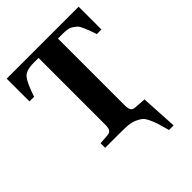

<svg xmlns="http://www.w3.org/2000/svg" viewBox="-249 -812 1121 1121"><g transform="rotate(-45 312.0 -251.0)"><path d="M15 -504V-692H609V-504H571Q560 -537 555 -550Q550 -563 540.5 -584.5Q531 -606 523 -613.5Q515 -621 501.5 -630.5Q488 -640 471.5 -643Q455 -646 432 -646H392V-95Q392 -67 400 -55Q408 -43 431 -42L488 -38H498L511 190H473Q460 143 453 120Q446 97 433.5 71Q421 45 409 35Q397 25 374.5 15Q352 5 325.5 2.5Q299 0 257 0H136V-38L193 -42Q216 -43 224 -55Q232 -67 232 -95V-646H192Q128 -646 105 -618Q82 -590 53 -504Z"/></g></svg>

Font: Heuristica
Style: Bold
Weight: 700
Version: Version 1.0.2